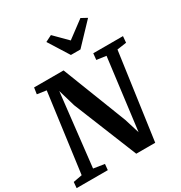

<svg xmlns="http://www.w3.org/2000/svg" viewBox="-223 -1156 1242 1315"><g transform="rotate(-30 398.0 -498.0)"><path d="M-0.5 0 3.5 -46.5 73.5 -59.5 157 -682.5 84.5 -693 92 -743H325L521.5 -238.5L558.5 -119.5L630 -682.5L555 -693L560 -743H795L790.5 -693L716.5 -682.5L621 0H471L268.5 -500.5L229 -635.5L164 -60L250.5 -46.5L246 0ZM421.5 -809.5 320.5 -970.5 371 -996Q396 -971 420.8 -946Q445.5 -921 470.5 -896Q504 -921 537.5 -946Q571 -971 604.5 -996L650.5 -971L497 -809.5Z"/></g></svg>

Font: Merriweather Light 18pt
Style: Bold Italic
Weight: 700
Italic angle: -7.8°
Version: Version 2.101